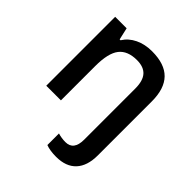

<svg xmlns="http://www.w3.org/2000/svg" viewBox="-215 -687 1064 1064"><g transform="rotate(45 317.5 -155.0)"><path d="M398.9 240.2Q350.6 240.2 318.8 228V137.2Q347.7 146 377.9 146Q441.9 146 441.9 63V-337.9Q441.9 -397.9 416.3 -427Q390.6 -456.1 336.9 -456.1Q264.2 -456.1 230.5 -413.1Q196.8 -370.1 196.8 -269V0H82V-540H171.9L188 -469.2H194.8Q218.8 -507.8 262.5 -528.8Q306.2 -549.8 361.8 -549.8Q460.9 -549.8 509 -500.7Q557.1 -451.7 557.1 -352.1V70.8Q557.1 153.3 516.6 196.8Q476.1 240.2 398.9 240.2Z"/></g></svg>

Font: Open Sans
Style: SemiBold
Weight: 600
Foundry: Ascender Corporation
Version: Version 1.10